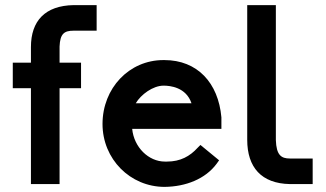

<svg xmlns="http://www.w3.org/2000/svg" viewBox="-20 -720 1275 751"><path d="M358 -700H268C156 -698 101 -638 101 -536V-475H30V-375H101V0H213V-375H297V-475H213V-538C215 -588 231 -600 268 -600H358Z M511 -316C531 -350 578 -385 620 -385C645 -385 708 -379 729 -316ZM764 -153 753 -142C723 -109 686 -88 633 -88H625C561 -88 504 -144 497 -216H846V-261C834 -396 752 -485 623 -485H619C485 -485 381 -375 381 -235C381 -98 489 11 624 11C707 10 783 -20 827 -79L837 -93Z M1059 -172V-700H947V-173C947 -66 1002 -2 1114 0H1203V-100H1114C1080 -100 1061 -113 1059 -172Z"/></svg>

Font: Mint Spirit No2
Style: Bold
Weight: 700
Designer: HARENDAL Hirwen
Foundry: Arkandis Digital Foundry.
Version: Version 1.004;FFEdit